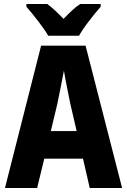

<svg xmlns="http://www.w3.org/2000/svg" viewBox="-20 -947 640 967"><path d="M432 0H595L411 -717H187L5 0H167L203 -148H398ZM269 -425Q276 -460 286 -509Q296 -558 302 -591Q307 -559 317 -509.5Q327 -460 334 -425L366 -287H236ZM223 -767H378Q395 -798 429 -842Q463 -886 487 -913V-927H384Q364 -914 343.5 -895Q323 -876 300 -852Q278 -875 258 -893.5Q238 -912 218 -927H113V-913Q138 -885 172.5 -840Q207 -795 223 -767Z"/></svg>

Font: Noto Sans Mono Extra
Style: Regular
Weight: 800
Designer: Monotype Design Team
Foundry: Monotype Imaging Inc.
Version: Version 1.900